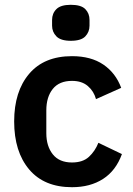

<svg xmlns="http://www.w3.org/2000/svg" viewBox="-20 -768 553 800"><path d="M280 12Q164 12 101.5 -62Q39 -136 39 -262Q39 -387 101.5 -460.5Q164 -534 280 -534Q359 -534 410.5 -499Q462 -464 485 -402L380 -355Q371 -388 346 -409.5Q321 -431 280 -431Q227 -431 200 -397.5Q173 -364 173 -308V-213Q173 -159 200 -125Q227 -91 280 -91Q325 -91 350.5 -114.5Q376 -138 390 -173L488 -126Q463 -57 409.5 -22.5Q356 12 280 12ZM275 -598Q233 -598 215 -616.5Q197 -635 197 -661V-685Q197 -712 215 -730Q233 -748 275 -748Q318 -748 335.5 -730Q353 -712 353 -685V-661Q353 -635 335.5 -616.5Q318 -598 275 -598Z"/></svg>

Font: IBM Plex Sans SemiBold
Style: Regular
Weight: 600
Designer: Mike Abbink, Paul van der Laan, Pieter van Rosmalen
Foundry: Bold Monday
Version: Version 3.201